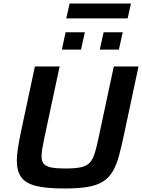

<svg xmlns="http://www.w3.org/2000/svg" viewBox="-20 -1067 810 1095"><path d="M346 8Q245 8 186 -6.5Q127 -21 101.5 -56Q76 -91 76 -151Q76 -182 82 -220.5Q88 -259 98 -308L179 -688H320L232 -276Q225 -242 221 -218Q217 -194 217 -176Q217 -148 229.5 -133Q242 -118 271.5 -112Q301 -106 351 -106Q406 -106 438.5 -112.5Q471 -119 489.5 -137Q508 -155 519 -188.5Q530 -222 541 -276L629 -688H770L689 -308Q673 -231 658 -176.5Q643 -122 621 -86.5Q599 -51 564.5 -30Q530 -9 477.5 -0.5Q425 8 346 8ZM549 -784 571 -883H680L658 -784ZM333 -784 354 -883H464L442 -784ZM358 -962 377 -1047H727L708 -962Z"/></svg>

Font: Saira SemiExpanded SemiBold
Style: Italic
Weight: 600
Width: 6
Italic angle: -12°
Designer: Hector Gatti with collaboration of the Omnibus-Type team
Foundry: Omnibus-Type
Version: Version 1.101